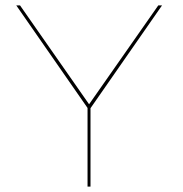

<svg xmlns="http://www.w3.org/2000/svg" viewBox="-20 -695 683 715"><path d="M306 0H317V-292L583.5 -675H569.5L312 -307H311.5L54.5 -675H40.5L306 -293Z"/></svg>

Font: Anybody SemiExpanded Thin
Style: Regular
Weight: 250
Width: 6
Version: Version 1.113;gftools[0.9.25]